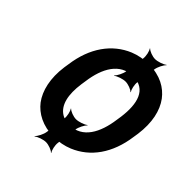

<svg xmlns="http://www.w3.org/2000/svg" viewBox="-238 -943 1182 1182"><g transform="rotate(45 352.5 -352.0)"><path d="M473 -592 491 -722C494 -745 512 -781 526 -793L524 -795C510 -783 472 -770 449 -770C426 -770 392 -783 382 -795L380 -793C390 -781 398 -745 395 -722L377 -592C374 -569 356 -533 342 -521L344 -519C358 -531 396 -544 419 -544C442 -544 476 -531 486 -519L488 -521C478 -533 470 -569 473 -592ZM391 18 409 -116C412 -139 430 -175 444 -187L442 -189C428 -177 390 -164 367 -164C344 -164 310 -177 300 -189L298 -187C308 -175 316 -139 313 -116L295 18C292 41 274 77 260 89L262 91C276 79 313 66 336 66C359 66 394 79 404 91L406 89C396 77 388 41 391 18ZM695 -339 700 -371C715 -481 695 -568 651 -627C610 -681 544 -721 446 -721C401 -721 358 -713 319 -697C199 -647 117 -534 95 -371L90 -339C75 -230 96 -142 140 -83C181 -30 250 10 347 10C392 10 433 2 472 -14C592 -64 673 -176 695 -339ZM363 -110C338 -110 317 -115 299 -125C239 -159 224 -239 238 -339L243 -372C260 -498 315 -600 429 -600C544 -600 569 -498 552 -372L547 -339C530 -214 477 -110 363 -110Z"/></g></svg>

Font: Asimov
Style: EdgeIt
Weight: 500
Designer: Google
Version: Version 2.000980: 2014